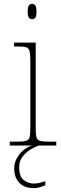

<svg xmlns="http://www.w3.org/2000/svg" viewBox="-20 -758 320 1000"><path d="M31 0V-20H61Q98 -20 114 -24Q130 -28 134 -43.5Q138 -59 138 -94V-438Q138 -475 134 -491.5Q130 -508 115.5 -512Q101 -516 71 -516H53V-536H166V-94Q166 -59 170 -43.5Q174 -28 190.5 -24Q207 -20 243 -20H273V0ZM147 -658Q137 -658 130.5 -666Q124 -674 124 -698Q124 -721 130.5 -729.5Q137 -738 147 -738Q158 -738 164 -729.5Q170 -721 170 -698Q170 -674 164 -666Q158 -658 147 -658ZM156 222Q107 222 80.5 194Q54 166 54 119Q54 91 67.5 66.5Q81 42 102.5 24Q124 6 147 0H182Q164 6 140 20Q116 34 98 57Q80 80 80 113Q80 162 104 180Q128 198 156 198Q172 198 184 195Q196 192 216 186V207Q206 211 196 214.5Q186 218 176 220Q166 222 156 222Z"/></svg>

Font: Noto Serif Armenian Thin
Style: Regular
Weight: 250
Version: Version 2.007